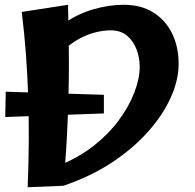

<svg xmlns="http://www.w3.org/2000/svg" viewBox="-20 -778 816 804"><path d="M2 -288 4 -394 415 -381V-303ZM117 -551Q173 -627 237.5 -673Q302 -719 369 -738.5Q436 -758 498 -758Q570 -758 621 -726.5Q672 -695 700 -639Q728 -583 728 -510Q728 -443 695 -369.5Q662 -296 599 -225.5Q536 -155 447 -96.5Q358 -38 245 0L234 -88Q312 -120 373.5 -168.5Q435 -217 477.5 -274.5Q520 -332 542.5 -390.5Q565 -449 565 -499Q565 -536 552 -570.5Q539 -605 512.5 -628Q486 -651 443 -651Q415 -651 381.5 -643Q348 -635 311.5 -615.5Q275 -596 239 -560.5Q203 -525 170 -470ZM96 6Q100 -99 100.5 -193Q101 -287 98 -376Q95 -465 88.5 -552Q82 -639 71 -728L265 -758Q267 -665 268 -587.5Q269 -510 268 -440Q267 -370 264.5 -301.5Q262 -233 257.5 -159.5Q253 -86 245 0Z"/></svg>

Font: Marhey Medium
Style: Regular
Weight: 500
Designer: Nur Syamsi & Bustanul Arifin
Foundry: Namelatype
Version: Version 1.000